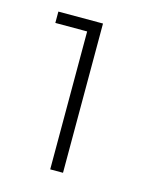

<svg xmlns="http://www.w3.org/2000/svg" viewBox="-73 -817 392 507"><g transform="rotate(15 123.0 -564.0)"><path d="M25 -768V-737H112V-360H147V-768Z"/></g></svg>

Font: Montserrat ExtraLight
Style: Regular
Weight: 250
Designer: Julieta Ulanovsky
Foundry: Julieta Ulanovsky
Version: Version 4.000